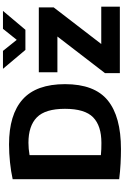

<svg xmlns="http://www.w3.org/2000/svg" viewBox="210 -1039 836 1296"><g transform="rotate(-90 628.0 -391.0)"><path d="M269.5 7.5Q223 7.5 170.5 4.8Q118 2 66.5 -4.5V-723.5Q118 -735 180 -741.5Q242 -748 301 -748Q502.5 -748 605.2 -656Q708 -564 708 -370Q708 -171.5 598.8 -82Q489.5 7.5 269.5 7.5ZM311.5 -124.5Q427 -124.5 484.2 -180.5Q541.5 -236.5 541.5 -370.5Q541.5 -503.5 483.8 -560.2Q426 -617 312.5 -617Q272 -617 229 -609.5V-128Q249.5 -126 269.5 -125.2Q289.5 -124.5 311.5 -124.5ZM782.5 0V-100.5L1029.5 -421.5H788V-547H1226V-446.5L979 -125.5H1231V0ZM939 -637.5 811.5 -789H932.5L1007 -696L1081.5 -789H1202.5L1075 -637.5Z"/></g></svg>

Font: Encode Sans
Style: Bold
Weight: 700
Designer: Multiple Designers
Foundry: Impallari Type
Version: Version 3.002; ttfautohint (v1.8.3) -l 8 -r 50 -G 200 -x 14 